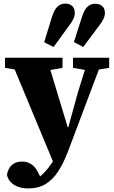

<svg xmlns="http://www.w3.org/2000/svg" viewBox="-20 -824 641 1078"><path d="M138 234Q105 234 79.5 224Q54 214 38.5 196.5Q23 179 19 157Q26 120 47.5 101.5Q69 83 105 83Q132 83 155 97.5Q178 112 192 141L216 187L180 186L191 178Q210 164 231 142Q252 120 271.5 91Q291 62 304 28L330 -40L346 -46L417 -304L478 -500H560L360 31Q336 93 306.5 138.5Q277 184 236.5 209Q196 234 138 234ZM285 101 35 -500H242L360 -110L388 -100ZM8 -443V-500H331V-443L240 -427H104ZM390 -443V-500H593V-443L499 -428H478ZM228 -587 271 -727Q285 -771 303.5 -787.5Q322 -804 347 -804Q370 -804 385 -790.5Q400 -777 400 -752Q400 -735 392 -717.5Q384 -700 365 -676L281 -560ZM395 -588 440 -728Q454 -772 472.5 -787.5Q491 -803 514 -803Q539 -803 554 -789.5Q569 -776 569 -753Q569 -734 560.5 -716.5Q552 -699 533 -675L447 -560Z"/></svg>

Font: Source Serif 4 ExtraBold
Style: Regular
Weight: 800
Designer: Frank Grießhammer
Foundry: Adobe Systems Incorporated
Version: Version 4.004;hotconv 1.0.116;makeotfexe 2.5.65601